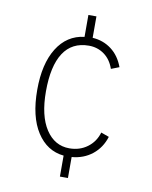

<svg xmlns="http://www.w3.org/2000/svg" viewBox="-82 -774 671 847"><g transform="rotate(10 253.5 -350.0)"><path d="M245 12V-82Q169.5 -89.5 124.8 -158.8Q80 -228 80 -348Q80 -464.5 123.5 -534.5Q167 -604.5 245 -614V-712H281V-616Q329 -613 365.5 -585.5Q402 -558 420 -509L384 -495Q370 -535.5 340 -557.2Q310 -579 271 -579Q195.5 -579 157.2 -520.2Q119 -461.5 119 -348Q119 -238.5 158.5 -178.2Q198 -118 264 -118Q310 -118 344.2 -143.2Q378.5 -168.5 391 -211L427 -198Q411.5 -148 373 -117.2Q334.5 -86.5 281 -82V12Z"/></g></svg>

Font: Overpass Thin
Style: Regular
Weight: 250
Designer: Delve Withrington, Dave Bailey, Thomas Jockin
Foundry: Delve Fonts LLC
Version: Version 4.000